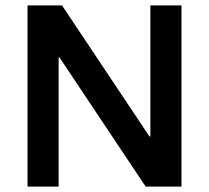

<svg xmlns="http://www.w3.org/2000/svg" viewBox="-20 -695 778 715"><path d="M655.8 0H522.5L201.7 -480.8H198.3V0H82.5V-675H210.8L536.7 -186.7H540V-675H655.8Z"/></svg>

Font: Funnel Sans Light SemiBold
Style: Regular
Weight: 600
Version: Version 1.000